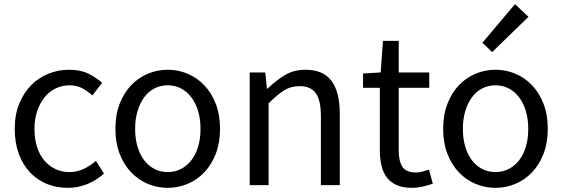

<svg xmlns="http://www.w3.org/2000/svg" viewBox="-20 -892 2710 925"><path d="M306 13Q252 13 205.5 -6Q159 -25 124.5 -61.5Q90 -98 70.5 -151Q51 -204 51 -271Q51 -339 72.5 -392Q94 -445 130 -481.5Q166 -518 213.5 -537Q261 -556 313 -556Q367 -556 405 -537.5Q443 -519 472 -493L425 -432Q401 -454 375 -467.5Q349 -481 316 -481Q279 -481 248 -466Q217 -451 194.5 -423Q172 -395 159 -356.5Q146 -318 146 -271Q146 -224 158 -185.5Q170 -147 192.5 -120Q215 -93 246 -78Q277 -63 314 -63Q352 -63 384 -78.5Q416 -94 442 -117L481 -56Q445 -23 400 -5Q355 13 306 13Z M788 13Q738 13 692.5 -6Q647 -25 612 -61.5Q577 -98 556.5 -151Q536 -204 536 -271Q536 -339 556.5 -392Q577 -445 612 -481.5Q647 -518 692.5 -537Q738 -556 788 -556Q838 -556 883.5 -537Q929 -518 964 -481.5Q999 -445 1019.5 -392Q1040 -339 1040 -271Q1040 -204 1019.5 -151Q999 -98 964 -61.5Q929 -25 883.5 -6Q838 13 788 13ZM788 -63Q823 -63 852 -78Q881 -93 902 -120Q923 -147 934.5 -185.5Q946 -224 946 -271Q946 -318 934.5 -356.5Q923 -395 902 -423Q881 -451 852 -466Q823 -481 788 -481Q753 -481 724 -466Q695 -451 674.5 -423Q654 -395 642.5 -356.5Q631 -318 631 -271Q631 -224 642.5 -185.5Q654 -147 674.5 -120Q695 -93 724 -78Q753 -63 788 -63Z M1258 -543 1266 -465H1269Q1308 -503 1351.5 -529.5Q1395 -556 1451 -556Q1537 -556 1577 -502.5Q1617 -449 1617 -344V0H1526V-332Q1526 -409 1501.5 -443Q1477 -477 1423 -477Q1381 -477 1348.5 -456.5Q1316 -436 1274 -394V0H1183V-543Z M1729 -538 1814 -543 1825 -695H1901V-543H2048V-469H1901V-166Q1901 -115 1919 -88Q1937 -61 1985 -61Q1999 -61 2016 -65.5Q2033 -70 2047 -75L2065 -7Q2042 1 2016 7Q1990 13 1965 13Q1922 13 1892 0Q1862 -13 1844 -36.5Q1826 -60 1818 -93.5Q1810 -127 1810 -168V-469H1729Z M2367 13Q2317 13 2271.5 -6Q2226 -25 2191 -61.5Q2156 -98 2135.5 -151Q2115 -204 2115 -271Q2115 -339 2135.5 -392Q2156 -445 2191 -481.5Q2226 -518 2271.5 -537Q2317 -556 2367 -556Q2417 -556 2462.5 -537Q2508 -518 2543 -481.5Q2578 -445 2598.5 -392Q2619 -339 2619 -271Q2619 -204 2598.5 -151Q2578 -98 2543 -61.5Q2508 -25 2462.5 -6Q2417 13 2367 13ZM2367 -63Q2402 -63 2431 -78Q2460 -93 2481 -120Q2502 -147 2513.5 -185.5Q2525 -224 2525 -271Q2525 -318 2513.5 -356.5Q2502 -395 2481 -423Q2460 -451 2431 -466Q2402 -481 2367 -481Q2332 -481 2303 -466Q2274 -451 2253.5 -423Q2233 -395 2221.5 -356.5Q2210 -318 2210 -271Q2210 -224 2221.5 -185.5Q2233 -147 2253.5 -120Q2274 -93 2303 -78Q2332 -63 2367 -63ZM2304 -686 2461 -872 2526 -811 2351 -641Z"/></svg>

Font: Kinto Sans
Style: Regular
Weight: 400
Designer: Authors: Ryoko NISHIZUKA  (kana & ideographs); Paul D. Hunt (Latin, Greek & Cyrillic); Wenlong ZHANG  (bopomofo); Sandol
Foundry: Adobe Systems Incorporated, ookami Inc.
Version: Version 0.001